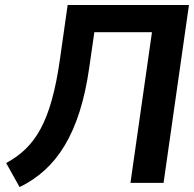

<svg xmlns="http://www.w3.org/2000/svg" viewBox="-20 -739 784 776"><path d="M59.1 17.1C207 -54.2 302.7 -197.3 340.8 -466.3L361.3 -608.9H594.2L507.3 0H641.1L743.7 -718.8H253.4L222.2 -499C186 -245.1 122.6 -144 4.9 -80.1Z"/></svg>

Font: Winston SemiBold
Style: Italic
Weight: 600
Italic angle: -8.13011°
Designer: Vernon Adams, Kim Jin-seong, David Berlow, Cristiano Sobral
Foundry: The Winston Project Authors
Version: Version 3.004